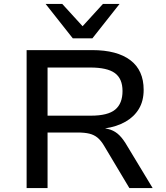

<svg xmlns="http://www.w3.org/2000/svg" viewBox="-20 -961 849 981"><path d="M116 0V-705H451Q578 -705 646 -653.5Q714 -602 714 -502Q714 -445 689.5 -404.5Q665 -364 621 -339Q577 -314 517 -305L521 -304L532 -302Q558 -296 579 -279.5Q600 -263 621 -230L760 0H641L512 -216Q496 -243 478.5 -257.5Q461 -272 437 -278Q413 -284 375 -284H223V0ZM223 -370H445Q531 -370 568.5 -401Q606 -432 606 -496Q606 -559 567 -587.5Q528 -616 441 -616H223ZM352 -765 213 -941H298L402 -827L506 -941H591L452 -765Z"/></svg>

Font: Nunito Sans 7pt SemiExpanded Medium
Style: Regular
Weight: 500
Width: 6
Designer: Vernon Adams
Foundry: Vernon Adams
Version: Version 3.101;gftools[0.9.27]